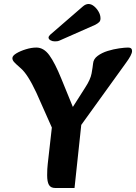

<svg xmlns="http://www.w3.org/2000/svg" viewBox="-20 -933 681 961"><path d="M258 -253 162 -469Q140 -516 120.5 -546.5Q101 -577 82 -593Q59 -613 50.5 -622.5Q42 -632 42 -642Q42 -654 62 -666Q82 -678 110 -686.5Q138 -695 162 -695Q199 -695 227 -656.5Q255 -618 287 -539L365 -348L299 -326L406 -494Q433 -535 438.5 -566Q444 -597 446 -616Q448 -638 469 -653.5Q490 -669 519 -678Q548 -687 576.5 -691Q605 -695 621 -695Q641 -695 641 -678Q641 -668 633 -653Q625 -638 611 -619L353 -261ZM257 8Q234 8 225 -7.5Q216 -23 216 -56Q216 -88 219 -113L246 -352L389 -329L353 8ZM231 -759Q223 -751 223 -745Q223 -737 232.5 -731.5Q242 -726 253 -726Q260 -726 265.5 -726.5Q271 -727 278 -730L457 -809Q470 -816 476.5 -822.5Q483 -829 483 -841Q483 -858 473.5 -874.5Q464 -891 450.5 -902Q437 -913 423 -913Q409 -913 395 -901Z"/></svg>

Font: Alkatra SemiBold
Style: Regular
Weight: 600
Designer: Suman Bhandary
Version: Version 1.100;gftools[0.9.22]